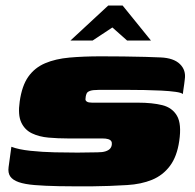

<svg xmlns="http://www.w3.org/2000/svg" viewBox="-20 -667 702 692"><path d="M21 -138Q47 -128 89.5 -123.5Q132 -119 177.5 -118Q223 -117 259 -117Q273 -117 295.5 -117.5Q318 -118 331 -118Q349 -118 360 -121.5Q371 -125 376.5 -131Q382 -137 383 -146Q384 -153 381 -158Q378 -163 370 -165.5Q362 -168 349 -168Q340 -168 327 -168Q314 -168 290.5 -168Q267 -168 225 -168Q189 -168 155 -171Q121 -174 95 -186.5Q69 -199 56.5 -226Q44 -253 51 -301Q59 -358 82 -390.5Q105 -423 142.5 -439Q180 -455 230.5 -459.5Q281 -464 344 -464Q382 -464 424.5 -463.5Q467 -463 503.5 -462Q540 -461 559 -460Q606 -458 628.5 -436Q651 -414 646 -381Q646 -377 644 -364.5Q642 -352 640.5 -340.5Q639 -329 639 -328Q634 -333 612.5 -336Q591 -339 561 -340.5Q531 -342 501 -342.5Q471 -343 448 -343H335Q314 -343 304.5 -339.5Q295 -336 292.5 -330.5Q290 -325 289 -319Q288 -314 288 -309Q288 -304 293.5 -300.5Q299 -297 312 -297Q389 -297 431 -297Q473 -297 477 -297Q529 -297 565 -288Q601 -279 618 -249.5Q635 -220 626 -159Q618 -103 592.5 -69Q567 -35 528 -19Q489 -3 438 0Q372 4 314.5 4.5Q257 5 192 4Q141 3 105 0Q69 -3 47.5 -10.5Q26 -18 17 -31Q8 -44 11 -65ZM234 -521 370 -647H422L524 -521H438L385 -568L314 -521Z"/></svg>

Font: Genos Thin Black
Style: Italic
Weight: 900
Italic angle: -8°
Version: Version 1.010